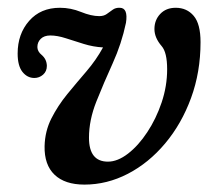

<svg xmlns="http://www.w3.org/2000/svg" viewBox="-20 -477 568 506"><path d="M508.5 -366Q508.5 -287 483.5 -218.8Q458.5 -150.5 415.2 -99Q372 -47.5 317 -19Q262 9.5 202.5 9.5Q151 9.5 123.8 -16.5Q96.5 -42.5 97.5 -92Q98.5 -131.5 115.5 -165Q132.5 -198.5 157.2 -228.8Q182 -259 207.8 -289Q233.5 -319 251.5 -352Q225.5 -353.5 200.8 -361.2Q176 -369 153.5 -376.2Q131 -383.5 112.5 -383.5Q96.5 -383.5 87.5 -374.8Q78.5 -366 78.5 -353Q78.5 -341.5 90 -332Q103 -321 103.5 -303.5Q103.5 -289 93.5 -280.2Q83.5 -271.5 70.5 -271.5Q52 -271.5 39.2 -287.5Q26.5 -303.5 26.5 -336Q26.5 -387.5 56.8 -422Q87 -456.5 138 -456.5Q166.5 -456.5 193.5 -445.5Q220.5 -434.5 241.5 -434.5Q253.5 -434.5 261.2 -440Q269 -445.5 276.8 -451.2Q284.5 -457 296 -456.5Q318 -456 312 -417Q300.5 -362 277 -310.2Q253.5 -258.5 234 -209.5Q214.5 -160.5 214.5 -114Q214.5 -51 264.5 -51Q290 -51 317.5 -72.2Q345 -93.5 368.2 -128.8Q391.5 -164 406 -207Q420.5 -250 420.5 -294.5Q420.5 -339 406 -355.5Q387 -377.5 387 -400.5Q387 -424 402.2 -440.2Q417.5 -456.5 443 -456.5Q472.5 -456.5 490.5 -435.2Q508.5 -414 508.5 -366Z"/></svg>

Font: Fraunces 72pt SuperSoft
Style: Italic
Weight: 400
Italic angle: -16°
Version: Version 1.000;[b76b70a41]